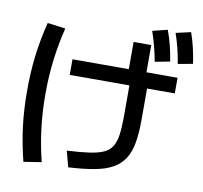

<svg xmlns="http://www.w3.org/2000/svg" viewBox="-95 -958 1191 1125"><g transform="rotate(10 500.0 -395.5)"><path d="M355 -45Q434 -49 487 -56.5Q540 -64 572.5 -79Q605 -94 621.5 -121.5Q638 -149 644 -192.5Q650 -236 650 -300V-542H630V-740H735V-542H755V-300Q755 -220 745 -162.5Q735 -105 710 -66Q685 -27 642.5 -3Q600 21 535.5 33Q471 45 380 50ZM116 64Q90 -39 77.5 -138.5Q65 -238 65 -350Q65 -461 77 -560Q89 -659 115 -762L222 -748Q198 -650 186 -553Q174 -456 174 -350Q174 -244 186 -146.5Q198 -49 222 47ZM295 -485V-578H920V-485ZM772 -647Q763 -695 752 -737.5Q741 -780 726 -823L815 -845Q831 -802 842 -758Q853 -714 861 -664ZM907 -658Q899 -707 888.5 -749.5Q878 -792 863 -835L952 -855Q967 -812 977.5 -768Q988 -724 995 -674Z"/></g></svg>

Font: M PLUS 1 Medium
Style: Regular
Weight: 500
Designer: Coji Morishita
Foundry: UNDERFOREST DESIGN
Version: Version 1.001